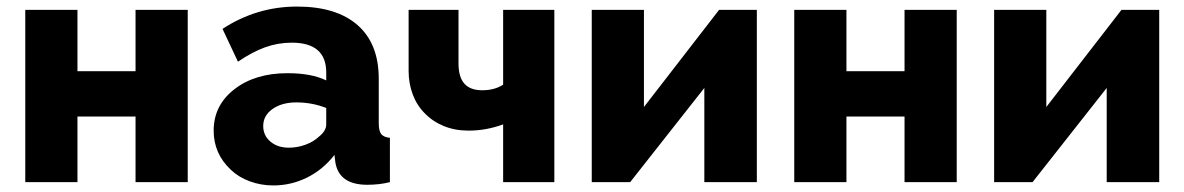

<svg xmlns="http://www.w3.org/2000/svg" viewBox="-20 -555 3609 585"><path d="M57 -525V0H216V-200H393V0H552V-525H393V-338H216V-525Z M999 -83 1002 -59Q1014 8 1099 8Q1136 8 1168 0V-135Q1149 -137 1141.5 -146.5Q1134 -156 1134 -180V-315Q1134 -422 1069.5 -478.5Q1005 -535 885 -535Q762 -535 658 -467L705 -367Q749 -397 788 -411Q827 -425 869 -425Q974 -425 974 -334V-310Q929 -332 856 -332Q757 -332 694 -283Q631 -234 631 -157Q631 -87 683 -38Q707 -15 741 -2.5Q775 10 813 10Q867 10 915.5 -14Q964 -38 999 -83ZM782 -171Q782 -203 810.5 -223Q839 -243 883 -243Q931 -243 974 -226V-176Q974 -156 951 -138Q935 -123 910.5 -114Q886 -105 860 -105Q826 -105 804 -123.5Q782 -142 782 -171Z M1513 -525V-297Q1487 -280 1449 -280Q1413 -280 1395 -300Q1377 -320 1377 -362V-525H1225V-339Q1225 -301 1237.5 -267.5Q1250 -234 1274 -210Q1298 -185 1332 -171Q1366 -157 1408 -157Q1461 -157 1513 -176V0H1669V-525Z M1783 -525V0H1900L2126 -287V0H2286V-525H2171L1942 -229V-525Z M2400 -525V0H2559V-200H2736V0H2895V-525H2736V-338H2559V-525Z M3009 -525V0H3126L3352 -287V0H3512V-525H3397L3168 -229V-525Z"/></svg>

Font: RT Raleway ExtraBold
Style: Regular
Weight: 400
Designer: Matt McInerney, Pablo Impallari, Rodrigo Fuenzalida — Edited by Milan Moffatt in April 2016
Foundry: Matt McInerney, Pablo Impallari, Rodrigo Fuenzalida — Edited by Milan Moffatt in April 2016
Version: Version 3.001